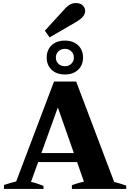

<svg xmlns="http://www.w3.org/2000/svg" viewBox="-20 -1238 853 1258"><path d="M305 -993 274 -1037 401 -1176Q412 -1190 431.5 -1204Q451 -1218 477 -1218Q507 -1218 522.5 -1202Q538 -1186 538 -1167Q538 -1146 523 -1128.5Q508 -1111 477 -1093ZM524 -861Q524 -811 491.5 -780.5Q459 -750 405 -750Q351 -750 318.5 -780.5Q286 -811 286 -861Q286 -911 318.5 -941.5Q351 -972 405 -972Q459 -972 491.5 -941.5Q524 -911 524 -861ZM464 -861Q464 -886 447 -902Q430 -918 405 -918Q380 -918 363 -902Q346 -886 346 -861Q346 -836 363 -820Q380 -804 405 -804Q430 -804 447 -820Q464 -836 464 -861ZM807 -22V0H451V-25Q508 -44 530 -48L485 -176H230L183 -46Q207 -42 233 -32Q259 -22 265 -20V0H6V-26Q48 -40 86 -49L334 -704H479L728 -46Q767 -36 807 -22ZM464 -235 359 -534 251 -235Z"/></svg>

Font: Trirong Black
Style: Regular
Weight: 900
Designer: Katatrad Team
Foundry: CadsonDemak
Version: Version 1.001